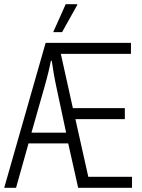

<svg xmlns="http://www.w3.org/2000/svg" viewBox="-25 -889 671 909"><path d="M-5 0 191 -686H595V-634H263L320 -377H566V-325H332L393 -52H600V0H345L298 -210H110L51 0ZM124 -261H288L240 -486Q237 -501 234 -516Q231 -531 228.5 -546.5Q226 -562 224 -576Q222 -590 220 -601H216Q214 -592 211 -577.5Q208 -563 204 -547Q200 -531 196 -515.5Q192 -500 188 -486ZM227 -737 286 -869H340L341 -866L269 -737Z"/></svg>

Font: Archivo ExtraCondensed ExtraLight
Style: Regular
Weight: 250
Width: 2
Designer: Hector Gatti
Foundry: Omnibus-Type
Version: Version 2.001